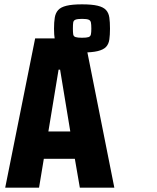

<svg xmlns="http://www.w3.org/2000/svg" viewBox="-20 -865 723 885"><path d="M4 0 142 -688H370L507 0H348L325 -133H182L160 0ZM203 -259H304L257 -544H250ZM358 -623Q313 -623 286.5 -629.5Q260 -636 248 -649Q236 -662 232.5 -683Q229 -704 229 -733Q229 -763 232.5 -784Q236 -805 248 -818.5Q260 -832 286.5 -838.5Q313 -845 358 -845Q404 -845 430.5 -838.5Q457 -832 469 -818.5Q481 -805 484 -784Q487 -763 487 -733Q487 -704 484 -683Q481 -662 469 -649Q457 -636 430.5 -629.5Q404 -623 358 -623ZM358 -691Q379 -691 388 -694Q397 -697 399 -706.5Q401 -716 401 -733Q401 -752 399 -761.5Q397 -771 388 -774.5Q379 -778 358 -778Q338 -778 328.5 -774.5Q319 -771 317.5 -761.5Q316 -752 316 -733Q316 -716 317.5 -706.5Q319 -697 328.5 -694Q338 -691 358 -691Z"/></svg>

Font: Saira Condensed ExtraBold
Style: Regular
Weight: 800
Width: 3
Designer: Hector Gatti with collaboration of the Omnibus-Type team
Foundry: Omnibus-Type
Version: Version 1.101